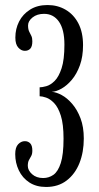

<svg xmlns="http://www.w3.org/2000/svg" viewBox="-20 -731 393 763"><path d="M163 12Q124 12 96.5 -6Q69 -24 54.8 -54Q40.5 -84 40.5 -118.5Q40.5 -145.5 52.2 -157.8Q64 -170 78.5 -170Q92 -170 100.2 -161.2Q108.5 -152.5 108.5 -132.5Q108.5 -119 104 -111Q99.5 -103 95 -94.8Q90.5 -86.5 90.5 -72Q90.5 -54 107.5 -38.8Q124.5 -23.5 151.5 -23.5Q174 -23.5 192.2 -36.2Q210.5 -49 221.5 -83Q232.5 -117 232.5 -180Q232.5 -237.5 221.8 -271.2Q211 -305 195 -321.5Q179 -338 163.2 -343.2Q147.5 -348.5 137.5 -348.5V-384Q147.5 -384 164 -388.5Q180.5 -393 197 -409.2Q213.5 -425.5 224.8 -459.8Q236 -494 236 -553.5Q236 -614 214.2 -645Q192.5 -676 155 -676Q127.5 -676 109.5 -661.8Q91.5 -647.5 91.5 -630Q91.5 -614.5 96 -605.5Q100.5 -596.5 104.5 -588.5Q108.5 -580.5 108.5 -567Q108.5 -546.5 100.5 -537.8Q92.5 -529 78.5 -529Q64.5 -529 52.8 -541.8Q41 -554.5 41 -581.5Q41 -616.5 56 -645.8Q71 -675 99.8 -693Q128.5 -711 169 -711Q209 -711 241 -692.2Q273 -673.5 291.5 -638Q310 -602.5 310 -551.5Q310 -506 297.5 -471.5Q285 -437 265.5 -414Q246 -391 224.8 -379Q203.5 -367 185.5 -366Q203.5 -365 225.2 -353.2Q247 -341.5 267 -318.2Q287 -295 300 -260.8Q313 -226.5 313 -180.5Q313 -126.5 295.8 -83Q278.5 -39.5 245 -13.8Q211.5 12 163 12Z"/></svg>

Font: Imbue Thin
Style: Regular
Weight: 400
Version: Version 1.102